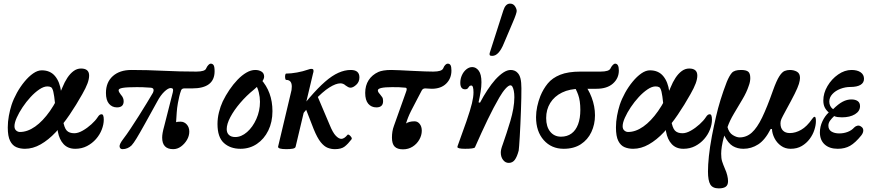

<svg xmlns="http://www.w3.org/2000/svg" viewBox="-20 -812 4825 1062"><path d="M118 11Q92 11 70.5 2Q49 -7 36 -32.5Q23 -58 23 -107Q23 -139 29 -171.5Q35 -204 44 -232Q55 -265 73.5 -298.5Q92 -332 115.5 -360.5Q139 -389 163.5 -406Q188 -423 211 -423Q258 -423 284.5 -391Q311 -359 318 -305Q321 -285 321.5 -256.5Q322 -228 323.5 -199Q325 -170 328 -149Q335 -105 349 -90Q363 -75 391 -75Q412 -75 437.5 -89.5Q463 -104 485.5 -124.5Q508 -145 519 -162Q526 -173 531 -176.5Q536 -180 542 -180Q554 -180 554 -150Q554 -124 543 -95.5Q532 -67 511 -43Q490 -19 461 -4Q432 11 396 11Q356 11 332 -14.5Q308 -40 300 -84Q300 -87 299 -92.5Q298 -98 297.5 -103Q297 -108 296 -110Q289 -193 284.5 -238.5Q280 -284 275 -304.5Q270 -325 262.5 -329.5Q255 -334 242 -334Q222 -334 197.5 -317.5Q173 -301 149 -275Q125 -249 105 -219Q85 -189 72.5 -161Q60 -133 60 -114Q60 -98 69.5 -90Q79 -82 90 -82Q132 -82 174.5 -112Q217 -142 256 -197.5Q295 -253 325 -328Q337 -358 352.5 -381.5Q368 -405 387 -419Q406 -433 428 -433Q473 -433 473 -394Q473 -375 464 -350.5Q455 -326 435 -291Q402 -232 365 -177.5Q328 -123 288 -80.5Q248 -38 205 -13.5Q162 11 118 11Z M658 13Q644 13 641.5 -0.5Q639 -14 663 -45Q680 -67 702.5 -101Q725 -135 748.5 -172Q772 -209 792.5 -243Q813 -277 826 -299Q831 -309 829 -317.5Q827 -326 813 -327Q786 -329 770 -329.5Q754 -330 737 -330Q682 -330 659 -326Q636 -322 636 -313Q636 -307 640.5 -300Q645 -293 648 -289Q657 -279 660.5 -270Q664 -261 664 -252Q664 -218 627 -218Q600 -218 583 -238Q566 -258 566 -298Q566 -357 604 -391Q642 -425 707 -425Q793 -425 884 -420.5Q975 -416 1066 -416Q1090 -416 1104 -420.5Q1118 -425 1121 -435Q1126 -446 1133 -453Q1140 -460 1145 -460Q1156 -460 1161.5 -451.5Q1167 -443 1167 -418Q1167 -323 1043 -323H999Q993 -323 988.5 -320.5Q984 -318 982 -313Q975 -294 971.5 -278Q968 -262 964 -242Q959 -214 957.5 -190Q956 -166 954 -136Q959 -138 966 -138.5Q973 -139 979 -139Q999 -139 1013 -123.5Q1027 -108 1027 -84Q1027 -60 1014 -38Q1001 -16 981 -1.5Q961 13 938 13Q877 13 877 -51Q877 -62 879.5 -77Q882 -92 889 -117L936 -302Q939 -315 936 -320Q933 -325 924 -325Q910 -325 889 -305Q868 -285 850 -251L782 -128Q752 -74 735.5 -47Q719 -20 708 -8Q698 2 685 7.5Q672 13 658 13Z M1310 11Q1254 11 1218.5 -21Q1183 -53 1183 -126Q1183 -158 1191 -190.5Q1199 -223 1212 -251Q1228 -284 1249 -315Q1270 -346 1294 -371Q1318 -396 1343 -410.5Q1368 -425 1392 -425Q1412 -425 1426.5 -416Q1441 -407 1441 -388Q1441 -375 1428 -358.5Q1415 -342 1384 -316Q1343 -283 1308.5 -242.5Q1274 -202 1254 -164Q1234 -126 1234 -98Q1234 -77 1246.5 -65.5Q1259 -54 1281 -54Q1315 -54 1346.5 -81.5Q1378 -109 1398 -154Q1418 -199 1418 -249Q1418 -275 1411.5 -301Q1405 -327 1394 -344L1422 -375Q1487 -304 1487 -197Q1487 -137 1464 -90Q1441 -43 1401 -16Q1361 11 1310 11Z M1564 13Q1518 13 1518 0L1589 -299Q1591 -305 1592.5 -314Q1594 -323 1594 -333Q1594 -370 1563 -370Q1559 -370 1557.5 -379Q1556 -388 1557.5 -396.5Q1559 -405 1563 -405Q1589 -405 1622.5 -411Q1656 -417 1684 -427Q1692 -430 1695.5 -430.5Q1699 -431 1703 -431Q1714 -431 1714 -422Q1714 -421 1714 -417Q1714 -413 1712 -408L1615 0Q1613 8 1598.5 10.5Q1584 13 1564 13ZM1607 -120 1589 -140Q1646 -218 1692.5 -272Q1739 -326 1778 -360Q1817 -394 1852 -409.5Q1887 -425 1920 -425Q1968 -425 1968 -384Q1968 -359 1950.5 -343Q1933 -327 1919 -327Q1912 -327 1905.5 -330.5Q1899 -334 1892 -339Q1879 -351 1863 -351Q1838 -351 1801.5 -328Q1765 -305 1717 -254Q1669 -203 1607 -120ZM1832 13Q1812 13 1792.5 5.5Q1773 -2 1754 -25.5Q1735 -49 1715 -98L1666 -224L1734 -285L1804 -120Q1821 -78 1837.5 -61Q1854 -44 1868 -44Q1884 -44 1902 -66Q1905 -70 1911.5 -65.5Q1918 -61 1923 -53.5Q1928 -46 1924 -41Q1905 -16 1886.5 -1.5Q1868 13 1832 13Z M2209 14Q2178 14 2163 -1Q2148 -16 2148 -51Q2148 -68 2150.5 -84Q2153 -100 2159 -116L2226 -304Q2235 -326 2222 -327Q2202 -329 2187.5 -329.5Q2173 -330 2149 -330Q2109 -330 2089.5 -325.5Q2070 -321 2070 -312Q2070 -306 2074.5 -299.5Q2079 -293 2083 -289Q2089 -282 2094 -274.5Q2099 -267 2099 -253Q2099 -235 2089.5 -226.5Q2080 -218 2062 -218Q2034 -218 2017 -238Q2000 -258 2000 -298Q2000 -339 2019 -368.5Q2038 -398 2073 -414Q2084 -419 2102 -422Q2120 -425 2144 -425Q2162 -425 2191.5 -423.5Q2221 -422 2261 -420Q2302 -418 2330.5 -417Q2359 -416 2376 -416Q2400 -416 2414 -420.5Q2428 -425 2432 -435Q2436 -446 2443 -453Q2450 -460 2456 -460Q2467 -460 2472 -451.5Q2477 -443 2477 -422Q2477 -378 2448 -349.5Q2419 -321 2368 -321Q2358 -321 2350 -322Q2342 -323 2332 -323Q2319 -323 2313 -312L2292 -272Q2272 -235 2253.5 -198Q2235 -161 2226 -129Q2232 -134 2244.5 -137.5Q2257 -141 2273 -141Q2290 -141 2301.5 -126.5Q2313 -112 2313 -89Q2313 -64 2299.5 -40Q2286 -16 2262.5 -1Q2239 14 2209 14Z M2794 89Q2775 89 2762.5 72.5Q2750 56 2750 32Q2750 23 2752.5 12.5Q2755 2 2761 -14Q2771 -43 2782 -76Q2793 -109 2803 -143Q2813 -177 2819 -210.5Q2825 -244 2825 -274Q2825 -295 2822 -309.5Q2819 -324 2814.5 -332Q2810 -340 2803 -340Q2793 -340 2776.5 -322Q2760 -304 2742 -273Q2710 -218 2677 -149.5Q2644 -81 2607 3Q2605 7 2590.5 9Q2576 11 2553 11Q2510 11 2510 1Q2510 0 2510.5 -1.5Q2511 -3 2511 -4L2560 -141Q2582 -205 2590.5 -240.5Q2599 -276 2599 -301Q2599 -339 2587 -339Q2579 -339 2575.5 -334Q2572 -329 2567.5 -323.5Q2563 -318 2553 -318Q2526 -318 2526 -354Q2526 -376 2535 -396Q2544 -416 2559.5 -428.5Q2575 -441 2592 -441Q2613 -441 2628 -421Q2643 -401 2643 -357Q2643 -332 2638.5 -304.5Q2634 -277 2627 -246L2635 -244Q2655 -282 2676.5 -314.5Q2698 -347 2720 -372Q2744 -398 2765 -411.5Q2786 -425 2805 -425Q2816 -425 2826 -421Q2836 -417 2843 -409Q2854 -398 2859 -377.5Q2864 -357 2864 -324Q2864 -302 2863.5 -269.5Q2863 -237 2861.5 -200Q2860 -163 2858.5 -126Q2857 -89 2855 -57.5Q2853 -26 2851.5 -5Q2850 16 2849 21Q2840 55 2827.5 72Q2815 89 2794 89ZM2703 -503Q2694 -503 2691 -505Q2688 -507 2688 -511Q2688 -513 2688 -515.5Q2688 -518 2689 -520L2764 -754Q2776 -792 2801 -792Q2819 -792 2828.5 -777.5Q2838 -763 2838 -751Q2838 -746 2833 -730.5Q2828 -715 2815 -685L2767 -572Q2739 -503 2703 -503Z M3098 11Q3030 11 2987.5 -37Q2945 -85 2945 -164Q2945 -193 2951.5 -223Q2958 -253 2969 -281Q2985 -320 3010 -350.5Q3035 -381 3078.5 -398.5Q3122 -416 3191 -416H3302Q3325 -416 3339.5 -420.5Q3354 -425 3358 -436Q3363 -446 3370 -453Q3377 -460 3382 -460Q3403 -460 3403 -422Q3403 -379 3370.5 -350Q3338 -321 3279 -321H3192Q3131 -321 3088.5 -300Q3046 -279 3023.5 -242.5Q3001 -206 3001 -159Q3001 -111 3023.5 -83.5Q3046 -56 3083 -56Q3117 -56 3141 -73.5Q3165 -91 3177.5 -124.5Q3190 -158 3190 -204Q3190 -255 3178 -288Q3166 -321 3149 -345L3208 -348Q3234 -322 3252.5 -273Q3271 -224 3271 -174Q3271 -124 3251 -81.5Q3231 -39 3192.5 -14Q3154 11 3098 11Z M3482 11Q3456 11 3434.5 2Q3413 -7 3400 -32.5Q3387 -58 3387 -107Q3387 -139 3393 -171.5Q3399 -204 3408 -232Q3419 -265 3437.5 -298.5Q3456 -332 3479.5 -360.5Q3503 -389 3527.5 -406Q3552 -423 3575 -423Q3622 -423 3648.5 -391Q3675 -359 3682 -305Q3685 -285 3685.5 -256.5Q3686 -228 3687.5 -199Q3689 -170 3692 -149Q3699 -105 3713 -90Q3727 -75 3755 -75Q3776 -75 3801.5 -89.5Q3827 -104 3849.5 -124.5Q3872 -145 3883 -162Q3890 -173 3895 -176.5Q3900 -180 3906 -180Q3918 -180 3918 -150Q3918 -124 3907 -95.5Q3896 -67 3875 -43Q3854 -19 3825 -4Q3796 11 3760 11Q3720 11 3696 -14.5Q3672 -40 3664 -84Q3664 -87 3663 -92.5Q3662 -98 3661.5 -103Q3661 -108 3660 -110Q3653 -193 3648.5 -238.5Q3644 -284 3639 -304.5Q3634 -325 3626.5 -329.5Q3619 -334 3606 -334Q3586 -334 3561.5 -317.5Q3537 -301 3513 -275Q3489 -249 3469 -219Q3449 -189 3436.5 -161Q3424 -133 3424 -114Q3424 -98 3433.5 -90Q3443 -82 3454 -82Q3496 -82 3538.5 -112Q3581 -142 3620 -197.5Q3659 -253 3689 -328Q3701 -358 3716.5 -381.5Q3732 -405 3751 -419Q3770 -433 3792 -433Q3837 -433 3837 -394Q3837 -375 3828 -350.5Q3819 -326 3799 -291Q3766 -232 3729 -177.5Q3692 -123 3652 -80.5Q3612 -38 3569 -13.5Q3526 11 3482 11Z M3956 230Q3922 230 3909 208.5Q3896 187 3896 136Q3896 101 3901 52Q3906 3 3918 -61Q3929 -117 3940 -165Q3951 -213 3965.5 -260Q3980 -307 4000 -359Q4014 -393 4028 -409Q4042 -425 4079 -425Q4106 -425 4118 -416Q4130 -407 4130 -380Q4130 -371 4128 -360Q4126 -349 4121 -336Q4110 -302 4086.5 -262.5Q4063 -223 4039.5 -183.5Q4016 -144 4004 -109Q4012 -78 4033 -65Q4054 -52 4071 -52Q4109 -52 4138.5 -78.5Q4168 -105 4195.5 -162Q4223 -219 4255 -310Q4275 -366 4290.5 -390Q4306 -414 4320 -419.5Q4334 -425 4349 -425Q4371 -425 4388 -415.5Q4405 -406 4405 -381Q4405 -368 4399 -348Q4393 -328 4375.5 -293Q4358 -258 4325 -198Q4307 -165 4302 -153.5Q4297 -142 4297 -130Q4297 -104 4310.5 -90Q4324 -76 4349 -76Q4380 -76 4411.5 -94Q4443 -112 4472 -154Q4480 -166 4486 -166Q4493 -166 4493 -142Q4493 -120 4484.5 -93.5Q4476 -67 4458.5 -43.5Q4441 -20 4415 -4.5Q4389 11 4353 11Q4323 11 4300 -5.5Q4277 -22 4264 -47.5Q4251 -73 4250 -98L4243 -99Q4212 -38 4174 -13.5Q4136 11 4092 11Q4059 11 4033.5 -4Q4008 -19 3986 -62Q3976 -25 3972.5 -2Q3969 21 3969 38Q3969 64 3974 80Q3979 96 3990 122Q3998 139 4002.5 157.5Q4007 176 4007 190Q4007 212 3994 221Q3981 230 3956 230Z M4614 11Q4568 11 4541.5 -13Q4515 -37 4515 -80Q4515 -111 4529 -141Q4543 -171 4564 -190Q4549 -203 4541.5 -218.5Q4534 -234 4534 -256Q4534 -297 4557 -336Q4580 -375 4616 -400Q4652 -425 4690 -425Q4722 -425 4740.5 -412Q4759 -399 4759 -376Q4759 -354 4739.5 -342.5Q4720 -331 4684 -331Q4655 -331 4628 -320.5Q4601 -310 4584 -291.5Q4567 -273 4567 -250Q4567 -237 4572.5 -226Q4578 -215 4588 -208Q4617 -237 4641 -249.5Q4665 -262 4689 -262Q4711 -262 4724 -253Q4737 -244 4737 -225Q4737 -197 4709 -180Q4681 -163 4637 -163Q4624 -163 4613 -164.5Q4602 -166 4594 -170Q4581 -158 4571.5 -145Q4562 -132 4562 -117Q4562 -95 4579 -84.5Q4596 -74 4622 -74Q4647 -74 4669 -82.5Q4691 -91 4705 -107Q4713 -115 4723.5 -117Q4734 -119 4744 -111Q4755 -104 4755 -90.5Q4755 -77 4744 -63Q4711 -22 4682 -5.5Q4653 11 4614 11Z"/></svg>

Font: Junicode VF
Style: Italic
Weight: 400
Italic angle: -11°
Designer: Peter S. Baker
Version: Version 2.209